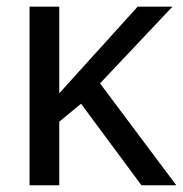

<svg xmlns="http://www.w3.org/2000/svg" viewBox="-20 -548 541 568"><path d="M398.4 0 219.7 -241.2 155.3 -188V0H67.4V-528.3H155.3V-272L387.2 -528.3H490.2L275.9 -301.3L501.5 0Z"/></svg>

Font: Arial
Style: Regular
Weight: 400
Designer: Steve Matteson
Foundry: Ascender Corporation
Version: Version 2.00.3